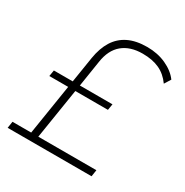

<svg xmlns="http://www.w3.org/2000/svg" viewBox="-164 -846 943 979"><g transform="rotate(30 307.0 -356.5)"><path d="M14 0 20 -39H130L177 -335H66L72 -371H183L207 -522Q217 -584 243.5 -626.5Q270 -669 315 -691Q360 -713 425 -713Q487 -713 537 -690Q587 -667 614 -630L591 -593Q562 -634 521 -653Q480 -672 422 -672Q349 -672 304.5 -635Q260 -598 249 -524L225 -371H417L411 -335H219L172 -39H514L508 0Z"/></g></svg>

Font: Nunito Sans 12pt ExtraLight 12pt ExtraLight
Style: Italic
Weight: 250
Italic angle: -9°
Version: Version 3.101;gftools[0.9.27]